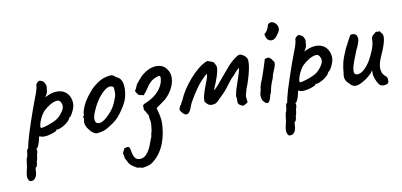

<svg xmlns="http://www.w3.org/2000/svg" viewBox="-74 -782 2703 1290"><g transform="rotate(-10 1277.0 -136.5)"><path d="M61 227Q57 227 50.5 227.5Q44 228 39 219Q35 214 32 202.5Q29 191 34 165Q39 148 42 131.5Q45 115 45 107Q45 103 47.5 91.5Q50 80 50 75Q55 67 58 53Q61 39 61 28Q61 16 73 6Q73 -2 76.5 -14Q80 -26 80 -30Q83 -44 93.5 -79.5Q104 -115 119.5 -160Q135 -205 150 -248Q165 -291 177 -321Q189 -349 194.5 -370.5Q200 -392 200 -402Q200 -406 202 -408.5Q204 -411 211 -419Q221 -429 231.5 -425.5Q242 -422 253 -414Q261 -401 264.5 -391.5Q268 -382 264 -360Q264 -345 258.5 -333.5Q253 -322 248.5 -316Q244 -310 246 -311Q288 -333 321 -334.5Q354 -336 376.5 -323Q399 -310 410.5 -287Q422 -264 422 -235Q422 -223 416 -205.5Q410 -188 401.5 -173Q393 -158 387 -152Q383 -152 379 -145.5Q375 -139 371 -131Q363 -121 345.5 -108.5Q328 -96 310 -88.5Q292 -81 284 -84Q284 -84 281.5 -83Q279 -82 279 -77Q279 -75 264 -68.5Q249 -62 228.5 -57Q208 -52 192 -52Q171 -52 162 -60Q160 -58 157.5 -54Q155 -50 155 -47Q155 -41 150.5 -25.5Q146 -10 140 3.5Q134 17 129 17Q129 17 127 20Q125 23 129 28Q129 28 128.5 39.5Q128 51 123 59Q123 67 120 83Q117 99 113 107Q113 119 109.5 130.5Q106 142 102 142Q98 143 97 154.5Q96 166 96 171Q95 196 84 211.5Q73 227 61 227ZM184 -112Q192 -112 216 -119Q240 -126 265 -136.5Q290 -147 303 -158Q329 -181 343.5 -208Q358 -235 341 -262Q333 -276 313.5 -273.5Q294 -271 270 -257Q246 -243 224 -222Q212 -209 202 -191Q192 -173 185.5 -155Q179 -137 178 -124.5Q177 -112 184 -112Z M547 -12Q534 -12 526.5 -17Q519 -22 508 -31Q489 -51 479.5 -71Q470 -91 473 -108Q476 -116 475.5 -123.5Q475 -131 475 -131Q470 -136 472 -137.5Q474 -139 476 -143Q482 -143 480 -154Q478 -162 487.5 -189Q497 -216 512 -240Q518 -250 530 -266.5Q542 -283 556.5 -299.5Q571 -316 583 -326Q608 -347 628 -358Q648 -369 670 -374Q692 -379 705.5 -379Q719 -379 734 -363Q757 -353 767 -338Q777 -323 780 -296Q783 -266 775 -226Q767 -186 727 -129Q702 -93 680 -74.5Q658 -56 629 -39Q608 -25 589 -19.5Q570 -14 547 -12ZM645 -124Q668 -148 681 -171.5Q694 -195 706 -230Q710 -240 711 -255.5Q712 -271 711 -285Q710 -299 704 -301Q693 -308 678.5 -305.5Q664 -303 646 -288Q615 -262 591.5 -225.5Q568 -189 550 -141Q539 -109 547.5 -90.5Q556 -72 581.5 -78Q607 -84 645 -124Z M805 270Q797 265 786.5 265Q776 265 768 261Q754 254 738 242Q722 230 715 215Q714 213 713 210.5Q712 208 711 206Q710 203 707.5 200.5Q705 198 704 195Q701 190 699.5 182Q698 174 697 166Q696 158 693 152Q697 143 700.5 135Q704 127 709 119Q714 118 719 117Q724 116 729 115Q744 113 747 130.5Q750 148 755 168Q759 183 768 195Q777 207 797 208Q822 209 839.5 192.5Q857 176 869 152Q881 128 888 106Q890 100 893 92.5Q896 85 899 78Q902 71 902 65Q902 58 905.5 48Q909 38 910 29Q912 10 914 -7.5Q916 -25 911 -41Q911 -42 910 -48.5Q909 -55 908.5 -62.5Q908 -70 908 -72Q901 -81 896 -91.5Q891 -102 883 -111Q883 -119 882.5 -126.5Q882 -134 882 -142Q886 -145 889 -148.5Q892 -152 897 -153Q924 -163 950.5 -180.5Q977 -198 997 -222Q1017 -246 1026 -274Q1029 -285 1030.5 -295.5Q1032 -306 1029 -317Q1022 -321 1013 -317Q979 -307 961.5 -289.5Q944 -272 931 -251Q918 -230 897 -208Q890 -213 883 -213Q876 -213 869 -216Q861 -220 856 -228Q851 -236 845 -248Q855 -259 859 -272Q863 -285 870 -294Q886 -313 900.5 -330Q915 -347 936 -360Q964 -379 992 -384.5Q1020 -390 1045.5 -382.5Q1071 -375 1087 -350Q1103 -328 1104 -300Q1105 -272 1094 -242.5Q1083 -213 1062 -186Q1044 -162 1021 -146Q998 -130 969 -109Q976 -82 982 -55Q988 -28 987 0Q986 31 980 64.5Q974 98 962 130.5Q950 163 930 192Q910 221 881 244Q865 257 844.5 262.5Q824 268 805 270Z M1541 -24Q1538 -26 1531 -29.5Q1524 -33 1522 -34Q1512 -42 1511 -51.5Q1510 -61 1511 -72Q1512 -83 1508 -95Q1511 -109 1514.5 -126Q1518 -143 1524 -156Q1529 -173 1536.5 -195Q1544 -217 1551 -239Q1558 -261 1561 -279Q1548 -270 1537 -258Q1526 -246 1518 -236Q1514 -231 1509 -227Q1504 -223 1499 -217Q1488 -204 1477 -189.5Q1466 -175 1457 -163Q1440 -140 1419.5 -120.5Q1399 -101 1380 -82Q1372 -74 1363.5 -70.5Q1355 -67 1347 -67Q1331 -64 1318 -71Q1305 -78 1293 -97Q1292 -117 1298.5 -141Q1305 -165 1314.5 -189.5Q1324 -214 1332 -236.5Q1340 -259 1342 -274Q1341 -275 1339.5 -275Q1338 -275 1336 -274Q1296 -239 1267 -199Q1238 -159 1209 -107Q1200 -90 1192.5 -68Q1185 -46 1169 -34Q1168 -34 1167.5 -34.5Q1167 -35 1166 -34Q1165 -36 1163 -34.5Q1161 -33 1158 -32Q1153 -32 1147 -36Q1138 -42 1129.5 -52Q1121 -62 1118 -72Q1120 -81 1123.5 -88.5Q1127 -96 1135 -105Q1138 -115 1143.5 -122.5Q1149 -130 1152 -139Q1163 -166 1185 -199.5Q1207 -233 1235.5 -266Q1264 -299 1295 -324Q1326 -349 1354 -360Q1356 -360 1357 -360.5Q1358 -361 1360 -361Q1371 -358 1380 -354Q1389 -350 1399 -346Q1402 -341 1406 -335Q1410 -329 1412 -323Q1418 -311 1414 -290Q1410 -269 1403 -247Q1396 -225 1389 -208Q1386 -201 1380 -187.5Q1374 -174 1371 -164Q1371 -163 1371.5 -162.5Q1372 -162 1373 -161Q1389 -176 1404 -193Q1419 -210 1432 -227Q1464 -266 1497 -303.5Q1530 -341 1569 -363Q1580 -369 1595 -361.5Q1610 -354 1618 -345Q1630 -334 1631 -313Q1632 -291 1624.5 -256.5Q1617 -222 1606.5 -188.5Q1596 -155 1587 -134Q1585 -129 1584 -125.5Q1583 -122 1582 -117Q1581 -111 1579 -105.5Q1577 -100 1576 -96Q1572 -82 1574.5 -68.5Q1577 -55 1578 -42Q1573 -37 1565 -32Q1560 -30 1555 -28Q1550 -26 1545 -23Q1544 -24 1543 -24Q1542 -24 1541 -24Z M1685 -27Q1677 -35 1673.5 -48.5Q1670 -62 1671 -75Q1672 -88 1676 -96Q1676 -104 1678.5 -108.5Q1681 -113 1680 -117Q1679 -121 1682 -131Q1685 -141 1688 -150Q1695 -166 1703.5 -189.5Q1712 -213 1719.5 -236.5Q1727 -260 1732.5 -277Q1738 -294 1739 -298Q1739 -310 1755 -311Q1767 -315 1776.5 -308Q1786 -301 1796 -285Q1804 -277 1802 -262Q1800 -247 1789 -223Q1785 -215 1779.5 -199Q1774 -183 1772 -171Q1768 -163 1762.5 -148.5Q1757 -134 1753 -121Q1751 -116 1749 -105Q1747 -94 1744 -82.5Q1741 -71 1736 -63Q1727 -22 1714.5 -15Q1702 -8 1685 -27ZM1786 -431Q1779 -437 1774.5 -447.5Q1770 -458 1769 -466.5Q1768 -475 1771 -476Q1780 -480 1789.5 -496.5Q1799 -513 1801 -526Q1802 -530 1805 -534Q1808 -538 1812 -539Q1824 -547 1839 -540.5Q1854 -534 1864 -518Q1873 -499 1869 -484Q1865 -469 1847 -447Q1832 -427 1816 -424Q1800 -421 1786 -431Z M1828 227Q1824 227 1817.5 227.5Q1811 228 1806 219Q1802 214 1799 202.5Q1796 191 1801 165Q1806 148 1809 131.5Q1812 115 1812 107Q1812 103 1814.5 91.5Q1817 80 1817 75Q1822 67 1825 53Q1828 39 1828 28Q1828 16 1840 6Q1840 -2 1843.5 -14Q1847 -26 1847 -30Q1850 -44 1860.5 -79.5Q1871 -115 1886.5 -160Q1902 -205 1917 -248Q1932 -291 1944 -321Q1956 -349 1961.5 -370.5Q1967 -392 1967 -402Q1967 -406 1969 -408.5Q1971 -411 1978 -419Q1988 -429 1998.5 -425.5Q2009 -422 2020 -414Q2028 -401 2031.5 -391.5Q2035 -382 2031 -360Q2031 -345 2025.5 -333.5Q2020 -322 2015.5 -316Q2011 -310 2013 -311Q2055 -333 2088 -334.5Q2121 -336 2143.5 -323Q2166 -310 2177.5 -287Q2189 -264 2189 -235Q2189 -223 2183 -205.5Q2177 -188 2168.5 -173Q2160 -158 2154 -152Q2150 -152 2146 -145.5Q2142 -139 2138 -131Q2130 -121 2112.5 -108.5Q2095 -96 2077 -88.5Q2059 -81 2051 -84Q2051 -84 2048.5 -83Q2046 -82 2046 -77Q2046 -75 2031 -68.5Q2016 -62 1995.5 -57Q1975 -52 1959 -52Q1938 -52 1929 -60Q1927 -58 1924.5 -54Q1922 -50 1922 -47Q1922 -41 1917.5 -25.5Q1913 -10 1907 3.5Q1901 17 1896 17Q1896 17 1894 20Q1892 23 1896 28Q1896 28 1895.5 39.5Q1895 51 1890 59Q1890 67 1887 83Q1884 99 1880 107Q1880 119 1876.5 130.5Q1873 142 1869 142Q1865 143 1864 154.5Q1863 166 1863 171Q1862 196 1851 211.5Q1840 227 1828 227ZM1951 -112Q1959 -112 1983 -119Q2007 -126 2032 -136.5Q2057 -147 2070 -158Q2096 -181 2110.5 -208Q2125 -235 2108 -262Q2100 -276 2080.5 -273.5Q2061 -271 2037 -257Q2013 -243 1991 -222Q1979 -209 1969 -191Q1959 -173 1952.5 -155Q1946 -137 1945 -124.5Q1944 -112 1951 -112Z M2473 -2Q2463 -12 2454.5 -29.5Q2446 -47 2440 -70Q2438 -78 2438.5 -90.5Q2439 -103 2438 -109Q2435 -102 2428.5 -93.5Q2422 -85 2416 -80Q2412 -76 2398 -64.5Q2384 -53 2370 -46Q2337 -25 2314 -24Q2291 -23 2272 -47Q2256 -60 2248.5 -77.5Q2241 -95 2247 -123Q2249 -158 2257 -191.5Q2265 -225 2290 -281Q2311 -322 2322 -342.5Q2333 -363 2336 -367Q2351 -372 2365 -366.5Q2379 -361 2381 -347Q2387 -337 2380 -312Q2373 -287 2355 -252Q2341 -218 2329 -184.5Q2317 -151 2315 -128Q2313 -105 2327 -100Q2336 -95 2356.5 -102Q2377 -109 2404 -140.5Q2431 -172 2458 -237Q2466 -257 2470 -272.5Q2474 -288 2475 -307Q2473 -319 2478.5 -329.5Q2484 -340 2496 -347Q2500 -352 2507 -356.5Q2514 -361 2516 -356L2532 -357Q2536 -358 2538.5 -351.5Q2541 -345 2546 -341Q2557 -332 2553.5 -302Q2550 -272 2527 -218Q2508 -177 2501.5 -156Q2495 -135 2494 -115Q2494 -97 2499.5 -82Q2505 -67 2520 -54Q2531 -47 2532.5 -35.5Q2534 -24 2533 -12Q2531 -3 2520 1.5Q2509 6 2496 5.5Q2483 5 2473 -2Z"/></g></svg>

Font: Caveat Medium
Style: Regular
Weight: 500
Designer: Pablo Impallari
Foundry: Pablo Impallari
Version: Version 2.000